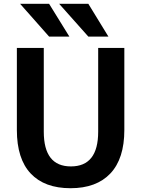

<svg xmlns="http://www.w3.org/2000/svg" viewBox="-20 -983 745 1013"><path d="M239 -963 346 -790H239L86 -963ZM446 -963 552 -790H446L292 -963ZM211 -730V-288Q211 -105 354 -105Q498 -105 498 -288V-730H636V-297Q636 -146 562.5 -68Q489 10 352 10Q215 10 142 -67.5Q69 -145 69 -297V-730Z"/></svg>

Font: Mplus 1p Bold
Style: Bold
Weight: 700
Version: Version 1.061